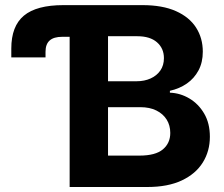

<svg xmlns="http://www.w3.org/2000/svg" viewBox="-20 -748 896 768"><path d="M25.2 -518.4V-553.9Q25.2 -643.4 75.6 -685.4Q126.1 -727.5 233.4 -727.5H258.6V-600.8H229.1Q195.2 -600.8 178.7 -586.1Q162.1 -571.5 162.1 -541V-518.4ZM258.6 0V-727.5H549.8Q629.9 -727.5 683.6 -703.6Q737.3 -679.7 764.3 -637.6Q791.2 -595.6 791.2 -541.2Q791.2 -498.4 774 -466.3Q756.8 -434.2 727.2 -413.7Q697.6 -393.3 659.6 -384.8V-377.3Q701.2 -375.7 737.6 -354.1Q774.1 -332.4 796.8 -293.6Q819.5 -254.8 819.5 -201Q819.5 -143.4 791.1 -97.9Q762.7 -52.4 707 -26.2Q651.4 0 569.3 0ZM412.1 -125.6H537.7Q601.9 -125.6 631.5 -150.5Q661.1 -175.4 661.1 -216.2Q661.1 -246.6 646.6 -269.8Q632 -293 605.1 -306.2Q578.2 -319.3 541.4 -319.3H412.1ZM412.1 -423H526.4Q557.7 -423 582.5 -434.2Q607.2 -445.4 621.5 -466.1Q635.7 -486.7 635.7 -515.4Q635.7 -554.5 608 -578.8Q580.2 -603.1 529.3 -603.1H412.1Z"/></svg>

Font: GitLab Sans
Style: Regular
Weight: 400
Designer: Rasmus Andersson
Foundry: Modifications by GitLab B.V., manufactured by rsms
Version: Version 4.000;git-c8fb6b7